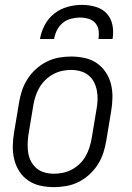

<svg xmlns="http://www.w3.org/2000/svg" viewBox="-20 -760 540 788"><path d="M201 8Q173 8 145.5 2Q118 -4 96 -19Q74 -34 59.5 -56.5Q45 -79 38.5 -105.5Q32 -132 32.5 -160.5Q33 -189 38 -218L58 -338Q62 -363 70 -387.5Q78 -412 92.5 -435Q107 -458 127.5 -476.5Q148 -495 172 -507Q196 -519 221.5 -523.5Q247 -528 272 -528Q300 -528 327.5 -522Q355 -516 377 -501Q399 -486 414 -463.5Q429 -441 435.5 -414.5Q442 -388 441.5 -359.5Q441 -331 436 -302L416 -182Q412 -157 404 -132.5Q396 -108 381.5 -85Q367 -62 346.5 -43.5Q326 -25 302 -13Q278 -1 252 3.5Q226 8 201 8ZM201 -47Q220 -47 239 -51Q258 -55 275.5 -64.5Q293 -74 307.5 -88Q322 -102 331.5 -119Q341 -136 347 -154.5Q353 -173 356 -191L376 -311Q380 -331 380.5 -350.5Q381 -370 377.5 -388.5Q374 -407 365.5 -423.5Q357 -440 342.5 -451.5Q328 -463 309.5 -468Q291 -473 272 -473Q253 -473 234.5 -469Q216 -465 198.5 -455.5Q181 -446 166.5 -432Q152 -418 142 -401Q132 -384 126 -365.5Q120 -347 117 -329L97 -209Q94 -189 93.5 -169.5Q93 -150 96 -131.5Q99 -113 108 -96.5Q117 -80 131 -68.5Q145 -57 163.5 -52Q182 -47 201 -47ZM144 -600Q149 -629 163.5 -657Q178 -685 203 -704.5Q228 -724 257.5 -732Q287 -740 316 -740Q345 -740 372.5 -732Q400 -724 418 -704.5Q436 -685 441.5 -657Q447 -629 442 -600H384Q387 -618 384.5 -635.5Q382 -653 371 -665.5Q360 -678 343 -683Q326 -688 308 -688Q290 -688 271 -683Q252 -678 237 -665.5Q222 -653 213.5 -635.5Q205 -618 202 -600Z"/></svg>

Font: Iosevka Term Curly Light
Style: Italic
Weight: 300
Italic angle: -9°
Designer: Belleve Invis
Foundry: Belleve Invis
Version: Version 32.3.0